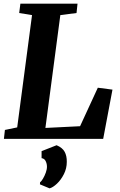

<svg xmlns="http://www.w3.org/2000/svg" viewBox="-20 -763 657 1055"><path d="M1.5 0 7 -49 74.5 -63 156 -680 85.5 -691.5 92 -743H406L400.5 -691.5L311.5 -680L229.5 -60L420 -69.5L517.5 -281L598 -270.5L547 0ZM199.5 250 200 239Q207 234 216 219Q225 204 231.8 185.2Q238.5 166.5 238 151Q237.5 135 230.5 121.5Q223.5 108 208.5 106V67.5L291 35Q323 48.5 335.2 71Q347.5 93.5 347 126.5Q347 162.5 331 194Q315 225.5 293 246.2Q271 267 252.5 272Z"/></svg>

Font: Merriweather ExtraBold
Style: Italic
Weight: 800
Italic angle: -7.8°
Version: Version 2.101